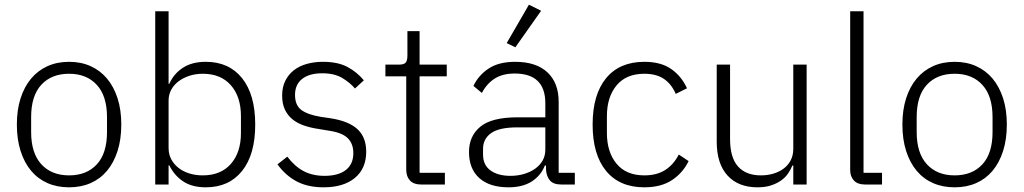

<svg xmlns="http://www.w3.org/2000/svg" viewBox="-20 -788 4372 820"><path d="M275 12Q224 12 183 -6Q142 -24 113 -58.5Q84 -93 68 -143Q52 -193 52 -256Q52 -319 68 -368.5Q84 -418 113 -452.5Q142 -487 183 -505.5Q224 -524 275 -524Q326 -524 367 -505.5Q408 -487 437 -452.5Q466 -418 482 -368.5Q498 -319 498 -256Q498 -193 482 -143Q466 -93 437 -58.5Q408 -24 367 -6Q326 12 275 12ZM275 -39Q350 -39 393.5 -86Q437 -133 437 -224V-288Q437 -378 393.5 -425.5Q350 -473 275 -473Q200 -473 156.5 -426Q113 -379 113 -288V-224Q113 -134 156.5 -86.5Q200 -39 275 -39Z M643 -740H700V-430H703Q722 -473 761 -498.5Q800 -524 859 -524Q958 -524 1014 -454Q1070 -384 1070 -256Q1070 -128 1014 -58Q958 12 859 12Q800 12 762 -13.5Q724 -39 703 -82H700V0H643ZM846 -39Q923 -39 966 -88Q1009 -137 1009 -220V-292Q1009 -375 966 -424Q923 -473 846 -473Q816 -473 789.5 -464.5Q763 -456 743 -441Q723 -426 711.5 -405Q700 -384 700 -359V-156Q700 -129 711.5 -107.5Q723 -86 743 -70.5Q763 -55 789.5 -47Q816 -39 846 -39Z M1362 12Q1295 12 1247.5 -13Q1200 -38 1165 -86L1207 -119Q1239 -77 1277 -57Q1315 -37 1366 -37Q1425 -37 1457 -62Q1489 -87 1489 -134Q1489 -175 1464.5 -198.5Q1440 -222 1384 -230L1342 -237Q1307 -242 1278 -252Q1249 -262 1228.5 -279Q1208 -296 1196.5 -320.5Q1185 -345 1185 -380Q1185 -416 1198.5 -443Q1212 -470 1235 -488Q1258 -506 1290 -515Q1322 -524 1359 -524Q1423 -524 1464 -502Q1505 -480 1534 -445L1496 -410Q1476 -434 1442.5 -454.5Q1409 -475 1356 -475Q1301 -475 1270.5 -451Q1240 -427 1240 -383Q1240 -338 1267.5 -318Q1295 -298 1350 -289L1391 -283Q1469 -271 1506.5 -236.5Q1544 -202 1544 -140Q1544 -68 1495.5 -28Q1447 12 1362 12Z M1778 0Q1747 0 1731 -17Q1715 -34 1715 -63V-462H1626V-512H1684Q1705 -512 1712.5 -520.5Q1720 -529 1720 -551V-655H1772V-512H1888V-462H1772V-50H1880V0Z M2377 0Q2344 0 2329 -17Q2314 -34 2312 -63V-81H2307Q2290 -38 2251 -13Q2212 12 2152 12Q2071 12 2027 -27.5Q1983 -67 1983 -139Q1983 -207 2031.5 -247Q2080 -287 2191 -287H2309V-347Q2309 -474 2178 -474Q2127 -474 2093 -452.5Q2059 -431 2038 -391L2002 -421Q2023 -466 2066.5 -495Q2110 -524 2180 -524Q2270 -524 2318 -479Q2366 -434 2366 -353V-50H2435V0ZM2160 -37Q2191 -37 2218 -45Q2245 -53 2265.5 -67.5Q2286 -82 2297.5 -102.5Q2309 -123 2309 -149V-244H2189Q2112 -244 2077.5 -219.5Q2043 -195 2043 -152V-128Q2043 -83 2075 -60Q2107 -37 2160 -37ZM2181 -586 2144 -604 2239 -768 2291 -742Z M2732 12Q2626 12 2568.5 -58Q2511 -128 2511 -256Q2511 -384 2568.5 -454Q2626 -524 2732 -524Q2803 -524 2847 -493Q2891 -462 2914 -411L2866 -387Q2848 -429 2815.5 -451Q2783 -473 2732 -473Q2654 -473 2613 -423Q2572 -373 2572 -292V-220Q2572 -139 2613 -89Q2654 -39 2732 -39Q2785 -39 2821 -62Q2857 -85 2879 -128L2921 -100Q2896 -49 2849.5 -18.5Q2803 12 2732 12Z M3368 -81H3364Q3357 -63 3345 -46Q3333 -29 3315 -16.5Q3297 -4 3272.5 4Q3248 12 3215 12Q3133 12 3087 -38.5Q3041 -89 3041 -183V-512H3098V-194Q3098 -115 3132 -77Q3166 -39 3230 -39Q3257 -39 3281.5 -46Q3306 -53 3325.5 -67Q3345 -81 3356.5 -102.5Q3368 -124 3368 -153V-512H3425V0H3368Z M3674 0Q3643 0 3627 -17Q3611 -34 3611 -62V-740H3668V-50H3747V0Z M4057 12Q4006 12 3965 -6Q3924 -24 3895 -58.5Q3866 -93 3850 -143Q3834 -193 3834 -256Q3834 -319 3850 -368.5Q3866 -418 3895 -452.5Q3924 -487 3965 -505.5Q4006 -524 4057 -524Q4108 -524 4149 -505.5Q4190 -487 4219 -452.5Q4248 -418 4264 -368.5Q4280 -319 4280 -256Q4280 -193 4264 -143Q4248 -93 4219 -58.5Q4190 -24 4149 -6Q4108 12 4057 12ZM4057 -39Q4132 -39 4175.5 -86Q4219 -133 4219 -224V-288Q4219 -378 4175.5 -425.5Q4132 -473 4057 -473Q3982 -473 3938.5 -426Q3895 -379 3895 -288V-224Q3895 -134 3938.5 -86.5Q3982 -39 4057 -39Z"/></svg>

Font: IBM Plex Sans Arabic Light
Style: Regular
Weight: 300
Designer: Mike Abbink, Paul van der Laan, Pieter van Rosmalen, Wael Morcos, Khajak Apelian
Foundry: Bold Monday
Version: Version 1.2